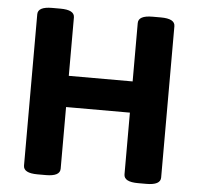

<svg xmlns="http://www.w3.org/2000/svg" viewBox="-51 -754 835 809"><g transform="rotate(5 366.5 -350.0)"><path d="M137 2Q77 2 77 -30V-670Q77 -702 137 -702H172Q232 -702 232 -670V-423H502V-670Q502 -702 562 -702H597Q657 -702 657 -670V-30Q657 2 597 2H562Q502 2 502 -30V-291H232V-30Q232 2 172 2Z"/></g></svg>

Font: Asap
Style: Bold
Weight: 700
Designer: Pablo Cosgaya
Foundry: Omnibus-Type
Version: Version 3.001; ttfautohint (v1.8.3)